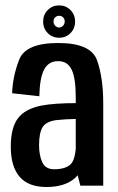

<svg xmlns="http://www.w3.org/2000/svg" viewBox="-20 -706 450 730"><path d="M268 -68.5V-336.5Q268 -408.5 252.5 -441Q237 -473.5 201 -473.5Q164.5 -473.5 147.8 -441.5Q131 -409.5 129.5 -340L26 -351.5Q28.5 -417 53.2 -479.8Q78 -542.5 201.5 -542.5Q326 -542.5 349.2 -476.2Q372.5 -410 372.5 -313V0H285.5ZM304.5 -131Q302.5 -61.5 264.2 -28.2Q226 5 156.5 5Q88 5 54.5 -34Q21 -73 21 -148.5Q21 -220 48 -256Q75 -292 137 -304.5Q185.5 -314 274 -314V-254Q228 -253 195.5 -249.5Q155.5 -244.5 142 -222.5Q128.5 -200.5 128.5 -154Q128.5 -115.5 140.8 -89Q153 -62.5 186 -62.5Q227 -62.5 247.2 -80Q267.5 -97.5 269.5 -164ZM144 -624.5Q144 -650 161.5 -667.8Q179 -685.5 205 -685.5Q230.5 -685.5 248 -667.8Q265.5 -650 265.5 -624.5Q265.5 -598 248.2 -580.2Q231 -562.5 205 -562.5Q179 -562.5 161.5 -580.2Q144 -598 144 -624.5ZM226 -624.5Q226 -634 220 -640Q214 -646 205 -646Q196 -646 189.8 -640Q183.5 -634 183.5 -624.5Q183.5 -615 189.8 -608.2Q196 -601.5 205 -601.5Q213.5 -601.5 219.8 -608.2Q226 -615 226 -624.5Z"/></svg>

Font: Anybody Narrow Medium
Style: Regular
Weight: 500
Width: 3
Designer: Tyler Finck
Foundry: Etcetera Type Company
Version: Version 1.000; ttfautohint (v1.8)